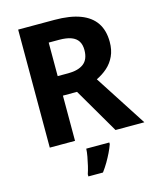

<svg xmlns="http://www.w3.org/2000/svg" viewBox="-134 -808 926 1122"><g transform="rotate(-15 328.5 -246.5)"><path d="M84.8 0V-714H304.4Q398.3 -714 460 -690.6Q521.8 -667.2 552.5 -621.3Q583.3 -575.3 583.3 -506.1Q583.3 -457.7 566.2 -420.9Q549.2 -384.1 520.1 -358.2Q490.9 -332.4 453.7 -314.5L657 0H482.5L322.9 -273.6H237.6V0ZM237.6 -391.7H301.3Q362.1 -391.7 395.1 -417.1Q428.1 -442.4 428.1 -499.1Q428.1 -531.4 414.7 -552.4Q401.4 -573.4 373.2 -584Q344.9 -594.5 300.6 -594.5H237.6ZM428.6 71.2Q420.3 94.7 408.1 119.8Q395.9 144.8 381 170.4Q366 195.9 347.4 221H259.1V207.8Q265.9 188.3 272.3 161.5Q278.6 134.7 283.5 107.8Q288.4 80.8 289.1 61H428.6Z"/></g></svg>

Font: Noto Sans Symbols
Style: Regular
Weight: 400
Designer: Monotype Design Team
Foundry: Monotype Imaging Inc.
Version: Version 2.002